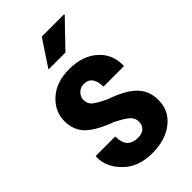

<svg xmlns="http://www.w3.org/2000/svg" viewBox="-228 -807 890 890"><g transform="rotate(-45 217.0 -361.5)"><path d="M274.4 -137.7Q274.4 -160.2 256.8 -176.8Q239.3 -193.4 190.4 -217.8Q110.4 -247.1 70.3 -284.2Q31.2 -322.3 31.2 -382.8Q31.2 -446.3 82 -492.2Q132.8 -538.1 216.8 -538.1Q304.7 -538.1 357.4 -491.2Q409.2 -444.3 407.2 -371.1Q406.2 -370.1 406.2 -368.2Q372.1 -368.2 272.5 -368.2Q272.5 -402.3 258.8 -421.9Q245.1 -441.4 215.8 -441.4Q194.3 -441.4 178.7 -425.8Q163.1 -410.2 163.1 -389.6Q163.1 -366.2 178.7 -351.6Q194.3 -336.9 246.1 -312.5Q329.1 -284.2 369.1 -245.1Q409.2 -206.1 409.2 -143.6Q409.2 -75.2 355.5 -32.2Q301.8 10.7 214.8 10.7Q123 10.7 70.3 -43Q18.6 -93.8 18.6 -157.2Q18.6 -160.2 19.5 -163.1Q19.5 -164.1 19.5 -166Q51.8 -166 147.5 -166Q148.4 -124 166 -105.5Q184.6 -86.9 217.8 -86.9Q246.1 -86.9 259.8 -100.6Q274.4 -114.3 274.4 -137.7ZM234.4 -734.4Q270.5 -734.4 379.9 -734.4Q379.9 -733.4 381.8 -731.4Q350.6 -699.2 259.8 -604.5Q231.4 -604.5 148.4 -604.5Q169.9 -636.7 234.4 -734.4Z"/></g></svg>

Font: Noto Sans Hebrew DECATHLON 
Style: Bold
Weight: 400
Designer: Monotype Design Team
Version: Version 2.000;GOOG;noto-fonts:20170220:a8a215d2e889